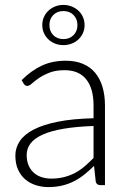

<svg xmlns="http://www.w3.org/2000/svg" viewBox="-20 -753 524 781"><path d="M360.5 -240.5Q289.5 -238 238.2 -229.2Q187 -220.5 153.8 -205.5Q120.5 -190.5 104.5 -169.8Q88.5 -149 88.5 -122.5Q88.5 -97.5 96.8 -79.2Q105 -61 118.8 -49.2Q132.5 -37.5 150.5 -32Q168.5 -26.5 188 -26.5Q217 -26.5 241.2 -32.8Q265.5 -39 286.2 -50.2Q307 -61.5 325 -77Q343 -92.5 360.5 -110.5ZM68 -427Q107 -466 150 -486Q193 -506 247.5 -506Q287.5 -506 317.5 -493.2Q347.5 -480.5 367.2 -456.8Q387 -433 397 -399.2Q407 -365.5 407 -324V0H388Q373 0 369.5 -14L362.5 -78Q342 -58 321.8 -42Q301.5 -26 279.5 -15Q257.5 -4 232 2Q206.5 8 176 8Q150.5 8 126.5 0.5Q102.5 -7 83.8 -22.5Q65 -38 53.8 -62.2Q42.5 -86.5 42.5 -120.5Q42.5 -152 60.5 -179Q78.5 -206 117 -226Q155.5 -246 215.8 -258Q276 -270 360.5 -272V-324Q360.5 -393 330.8 -430.2Q301 -467.5 242.5 -467.5Q206.5 -467.5 181.2 -457.5Q156 -447.5 138.5 -435.5Q121 -423.5 110 -413.5Q99 -403.5 91.5 -403.5Q86 -403.5 82.5 -406Q79 -408.5 76.5 -412.5ZM152 -651Q152 -669 158.8 -684Q165.5 -699 177.2 -709.8Q189 -720.5 204.5 -726.8Q220 -733 237.5 -733Q255.5 -733 271.2 -726.8Q287 -720.5 298.8 -709.8Q310.5 -699 317.2 -684Q324 -669 324 -651Q324 -633 317.2 -618.2Q310.5 -603.5 298.8 -592.5Q287 -581.5 271.2 -575.5Q255.5 -569.5 237.5 -569.5Q220 -569.5 204.5 -575.5Q189 -581.5 177.2 -592.5Q165.5 -603.5 158.8 -618.2Q152 -633 152 -651ZM181 -651Q181 -626 196.8 -610Q212.5 -594 238 -594Q263 -594 279 -610Q295 -626 295 -651Q295 -676 279 -692Q263 -708 238 -708Q212.5 -708 196.8 -692Q181 -676 181 -651Z"/></svg>

Font: Lato 2
Style: Regular
Weight: 300
Designer: Lukasz Dziedzic with Adam Twardoch and Botio Nikoltchev
Foundry: tyPoland Lukasz Dziedzic
Version: Version 2.015; 2015-08-06; http://www.latofonts.com/